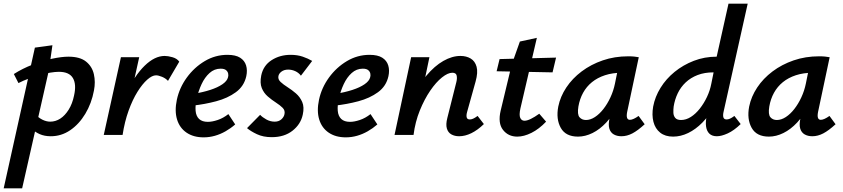

<svg xmlns="http://www.w3.org/2000/svg" viewBox="-51 -731 4567 1040"><path d="M-31 289 138 -473 233 -486 213 -347 69 289ZM224 7Q190 7 164 -4.5Q138 -16 121 -33.5Q104 -51 96 -69L136 -117Q156 -94 178 -83Q200 -72 221 -72Q250 -72 275.5 -88.5Q301 -105 321 -137Q341 -169 350 -213Q364 -274 344 -308Q324 -342 268 -342Q248 -342 221 -337.5Q194 -333 164 -324.5Q134 -316 104 -305Q74 -294 49 -281L24 -330Q71 -360 125.5 -381Q180 -402 231.5 -413Q283 -424 320 -424Q382 -424 415 -397.5Q448 -371 457.5 -329Q467 -287 458 -241Q445 -171 411 -114.5Q377 -58 329 -25.5Q281 7 224 7Z M561 0Q588 -130 633 -226Q678 -322 732.5 -375Q787 -428 841 -428Q859 -428 883.5 -421Q908 -414 920 -397L859 -293Q846 -307 826.5 -315Q807 -323 794 -323Q773 -323 746.5 -299.5Q720 -276 693.5 -233.5Q667 -191 645.5 -131.5Q624 -72 613 0ZM511 0 604 -421H703L610 0Z M1052 13Q997 13 959.5 -12.5Q922 -38 908 -84Q894 -130 907 -191Q921 -256 961 -311Q1001 -366 1058 -400Q1115 -434 1181 -434Q1225 -434 1249.5 -418.5Q1274 -403 1282 -376.5Q1290 -350 1283 -318Q1271 -264 1226.5 -231.5Q1182 -199 1120 -182.5Q1058 -166 993 -159L998 -223Q1048 -231 1088 -244Q1128 -257 1153.5 -274.5Q1179 -292 1184 -312Q1187 -321 1185 -332Q1183 -343 1173.5 -351Q1164 -359 1144 -359Q1110 -359 1084 -335.5Q1058 -312 1041 -275.5Q1024 -239 1015 -199Q1006 -160 1008.5 -131Q1011 -102 1027.5 -86.5Q1044 -71 1075 -71Q1098 -71 1128 -81Q1158 -91 1186 -113L1223 -57Q1199 -36 1171 -20Q1143 -4 1113 4.5Q1083 13 1052 13Z M1421 12Q1375 12 1341 -4Q1307 -20 1287 -37L1358 -109Q1370 -96 1391.5 -84Q1413 -72 1437 -72Q1459 -72 1473 -84.5Q1487 -97 1490 -113Q1494 -133 1480 -147Q1466 -161 1443.5 -175.5Q1421 -190 1399.5 -208.5Q1378 -227 1367 -254Q1356 -281 1364 -322Q1375 -376 1420 -405Q1465 -434 1523 -434Q1560 -434 1589 -424Q1618 -414 1640 -401L1579 -321Q1567 -337 1548.5 -345.5Q1530 -354 1510 -354Q1488 -354 1473.5 -343Q1459 -332 1457 -318Q1454 -301 1469 -287Q1484 -273 1507 -258.5Q1530 -244 1552 -225Q1574 -206 1586 -178.5Q1598 -151 1589 -110Q1578 -58 1533.5 -23Q1489 12 1421 12Z M1822 13Q1767 13 1729.5 -12.5Q1692 -38 1678 -84Q1664 -130 1677 -191Q1691 -256 1731 -311Q1771 -366 1828 -400Q1885 -434 1951 -434Q1995 -434 2019.5 -418.5Q2044 -403 2052 -376.5Q2060 -350 2053 -318Q2041 -264 1996.5 -231.5Q1952 -199 1890 -182.5Q1828 -166 1763 -159L1768 -223Q1818 -231 1858 -244Q1898 -257 1923.5 -274.5Q1949 -292 1954 -312Q1957 -321 1955 -332Q1953 -343 1943.5 -351Q1934 -359 1914 -359Q1880 -359 1854 -335.5Q1828 -312 1811 -275.5Q1794 -239 1785 -199Q1776 -160 1778.5 -131Q1781 -102 1797.5 -86.5Q1814 -71 1845 -71Q1868 -71 1898 -81Q1928 -91 1956 -113L1993 -57Q1969 -36 1941 -20Q1913 -4 1883 4.5Q1853 13 1822 13Z M2436 7Q2412 7 2394 -3Q2376 -13 2369.5 -35Q2363 -57 2372 -92L2421 -287Q2426 -307 2422.5 -322Q2419 -337 2399 -337Q2375 -337 2343 -311.5Q2311 -286 2279.5 -240Q2248 -194 2223 -132.5Q2198 -71 2189 0H2115Q2139 -107 2176 -187Q2213 -267 2258 -320.5Q2303 -374 2350.5 -401Q2398 -428 2443 -428Q2475 -428 2498.5 -414Q2522 -400 2530.5 -369.5Q2539 -339 2525 -289L2479 -124Q2474 -106 2477 -95Q2480 -84 2494 -84Q2502 -84 2511.5 -88Q2521 -92 2536 -103L2570 -59Q2536 -26 2502 -9.5Q2468 7 2436 7ZM2086 0 2176 -421H2275L2187 0Z M2751 9Q2702 9 2673.5 -27.5Q2645 -64 2661 -132L2721 -382L2765 -506L2857 -526L2768 -144Q2760 -108 2767 -92.5Q2774 -77 2790 -77Q2804 -77 2824.5 -87Q2845 -97 2870 -115L2907 -72Q2869 -32 2828 -11.5Q2787 9 2751 9ZM2639 -345 2655 -411 2961 -419 2942 -339Z M3080 9Q3013 9 2986.5 -38.5Q2960 -86 2973 -154Q2984 -208 3016.5 -257Q3049 -306 3099.5 -344Q3150 -382 3214 -404Q3278 -426 3352 -426Q3372 -426 3385 -424.5Q3398 -423 3409 -421L3346 -124Q3338 -82 3361 -82Q3370 -82 3382 -87.5Q3394 -93 3408 -103L3441 -58Q3404 -24 3374.5 -8.5Q3345 7 3315 7Q3291 7 3273.5 -3Q3256 -13 3249.5 -34.5Q3243 -56 3251 -92L3284 -243L3338 -277Q3323 -211 3295.5 -158Q3268 -105 3233 -67.5Q3198 -30 3158.5 -10.5Q3119 9 3080 9ZM3123 -81Q3147 -81 3171.5 -97Q3196 -113 3217.5 -140.5Q3239 -168 3255.5 -203.5Q3272 -239 3280 -278L3300 -377L3355 -334Q3346 -336 3337 -336.5Q3328 -337 3319 -337Q3267 -337 3226 -323.5Q3185 -310 3155.5 -286Q3126 -262 3107.5 -228.5Q3089 -195 3082 -154Q3075 -111 3088 -96Q3101 -81 3123 -81Z M3595 9Q3552 9 3525 -12.5Q3498 -34 3488.5 -71Q3479 -108 3487 -154Q3497 -207 3527 -255.5Q3557 -304 3603 -341.5Q3649 -379 3707 -401.5Q3765 -424 3831 -424L3895 -711H3999L3868 -124Q3864 -106 3867.5 -95Q3871 -84 3885 -84Q3893 -84 3902.5 -88Q3912 -92 3927 -103L3961 -59Q3925 -24 3891 -8.5Q3857 7 3832 7Q3806 7 3791.5 -7Q3777 -21 3773.5 -46Q3770 -71 3777 -102L3808 -243L3862 -277Q3846 -210 3818 -157Q3790 -104 3753.5 -67Q3717 -30 3676.5 -10.5Q3636 9 3595 9ZM3638 -81Q3665 -81 3691 -97.5Q3717 -114 3739.5 -142.5Q3762 -171 3778.5 -206Q3795 -241 3802 -278L3822 -377L3875 -339H3813Q3765 -339 3727.5 -324.5Q3690 -310 3663 -284.5Q3636 -259 3620 -225.5Q3604 -192 3598 -154Q3596 -138 3596.5 -121Q3597 -104 3606.5 -92.5Q3616 -81 3638 -81Z M4114 9Q4047 9 4020.5 -38.5Q3994 -86 4007 -154Q4018 -208 4050.5 -257Q4083 -306 4133.5 -344Q4184 -382 4248 -404Q4312 -426 4386 -426Q4406 -426 4419 -424.5Q4432 -423 4443 -421L4380 -124Q4372 -82 4395 -82Q4404 -82 4416 -87.5Q4428 -93 4442 -103L4475 -58Q4438 -24 4408.5 -8.5Q4379 7 4349 7Q4325 7 4307.5 -3Q4290 -13 4283.5 -34.5Q4277 -56 4285 -92L4318 -243L4372 -277Q4357 -211 4329.5 -158Q4302 -105 4267 -67.5Q4232 -30 4192.5 -10.5Q4153 9 4114 9ZM4157 -81Q4181 -81 4205.5 -97Q4230 -113 4251.5 -140.5Q4273 -168 4289.5 -203.5Q4306 -239 4314 -278L4334 -377L4389 -334Q4380 -336 4371 -336.5Q4362 -337 4353 -337Q4301 -337 4260 -323.5Q4219 -310 4189.5 -286Q4160 -262 4141.5 -228.5Q4123 -195 4116 -154Q4109 -111 4122 -96Q4135 -81 4157 -81Z"/></svg>

Font: Ysabeau Office
Style: Bold Italic
Weight: 700
Italic angle: -12°
Designer: Christian Thalmann (Catharsis Fonts)
Version: Version 2.001;gftools[0.9.30]; featfreeze: tnum,lnum,ss02